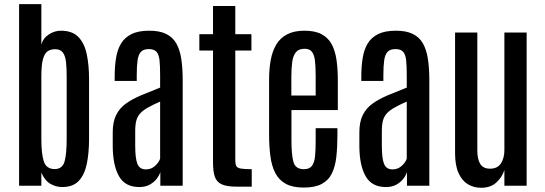

<svg xmlns="http://www.w3.org/2000/svg" viewBox="-20 -888 2606 918"><path d="M277.3 6.3Q247.1 6.3 220.2 -9.5Q193.4 -25.4 177.7 -63V0H71.3V-868.2H177.7V-675.3Q186.5 -706.1 213.9 -723.6Q241.2 -741.2 270.5 -741.2Q325.7 -741.2 354.7 -711.2Q383.8 -681.2 394.8 -628.7Q405.8 -576.2 405.8 -510.7V-223.1Q405.8 -158.2 395.3 -106Q384.8 -53.7 357.2 -23.7Q329.6 6.3 277.3 6.3ZM242.2 -79.6Q278.3 -80.1 288.6 -115.5Q298.8 -150.9 298.8 -225.6V-521.5Q298.8 -561 295.7 -590.6Q292.5 -620.1 280.8 -636.5Q269 -652.8 244.1 -652.8Q222.2 -652.8 207.5 -642.8Q192.9 -632.8 185.3 -604.7Q177.7 -576.7 177.7 -521.5V-223.6Q177.7 -151.9 189.7 -115.7Q201.7 -79.6 242.2 -79.6Z M646 6.3Q578.1 6.3 548.8 -45.7Q519.5 -97.7 519 -189V-254.9Q519 -305.7 535.6 -338.6Q552.2 -371.6 582.8 -393.3Q613.3 -415 654.8 -432.4Q696.3 -449.7 745.6 -469.2V-527.3Q745.6 -572.3 742.7 -599.9Q739.7 -627.4 728.3 -640.4Q716.8 -653.3 691.4 -653.3Q666.5 -653.3 654.1 -640.4Q641.6 -627.4 637.7 -599.6Q633.8 -571.8 633.8 -527.8V-501H528.3V-522Q528.3 -569.8 534.7 -609.9Q541 -649.9 558.3 -679.2Q575.7 -708.5 608.4 -724.9Q641.1 -741.2 693.8 -741.2Q743.2 -741.2 774.4 -725.8Q805.7 -710.4 822.8 -680.7Q839.8 -650.9 846.7 -606.7Q853.5 -562.5 853.5 -504.4V0H746.6V-65.4Q741.7 -49.3 728.8 -32.7Q715.8 -16.1 695.3 -4.9Q674.8 6.3 646 6.3ZM677.7 -78.1Q703.6 -78.1 721.9 -95.2Q740.2 -112.3 745.6 -129.4V-402.3Q710 -386.7 686.8 -373.5Q663.6 -360.4 650.4 -345.9Q637.2 -331.5 631.8 -311.5Q626.5 -291.5 626.5 -261.2V-190.4Q626.5 -130.9 637 -104.5Q647.5 -78.1 677.7 -78.1Z M1110.8 4.4Q1064 4.4 1039.8 -6.8Q1015.6 -18.1 1007.1 -43.2Q998.5 -68.4 998.5 -109.4V-646.5H933.1V-724.6H998.5V-859.4H1105V-724.6H1182.1V-646.5H1105V-121.1Q1105 -103 1109.9 -94Q1114.7 -85 1131.6 -82Q1148.4 -79.1 1183.6 -79.1V4.4Z M1432.1 8.8Q1378.9 8.8 1346.2 -9.3Q1313.5 -27.3 1296.1 -61Q1278.8 -94.7 1272.7 -141.8Q1266.6 -189 1266.6 -246.1V-507.8Q1266.6 -559.6 1274.7 -602.3Q1282.7 -645 1301.5 -676Q1320.3 -707 1353.3 -724.1Q1386.2 -741.2 1436 -741.2Q1486.8 -741.2 1518.3 -724.1Q1549.8 -707 1566.4 -675.5Q1583 -644 1589.1 -600.3Q1595.2 -556.6 1595.2 -503.9V-361.8H1373.5V-216.3Q1373.5 -149.9 1382.8 -114.5Q1392.1 -79.1 1433.1 -79.1Q1460.4 -79.1 1472.2 -95.9Q1483.9 -112.8 1486.6 -143.3Q1489.3 -173.8 1489.3 -214.8V-274.9H1593.3V-242.2Q1593.3 -184.6 1588.1 -138.4Q1583 -92.3 1567.1 -59.3Q1551.3 -26.4 1518.8 -8.8Q1486.3 8.8 1432.1 8.8ZM1373 -431.2H1489.3V-524.4Q1489.3 -566.9 1486.1 -595.9Q1482.9 -625 1471.9 -639.9Q1460.9 -654.8 1436 -654.8Q1407.7 -654.8 1394.3 -637.7Q1380.9 -620.6 1377 -590.6Q1373 -560.5 1373 -521Z M1825.2 6.3Q1757.3 6.3 1728 -45.7Q1698.7 -97.7 1698.2 -189V-254.9Q1698.2 -305.7 1714.8 -338.6Q1731.4 -371.6 1762 -393.3Q1792.5 -415 1834 -432.4Q1875.5 -449.7 1924.8 -469.2V-527.3Q1924.8 -572.3 1921.9 -599.9Q1918.9 -627.4 1907.5 -640.4Q1896 -653.3 1870.6 -653.3Q1845.7 -653.3 1833.3 -640.4Q1820.8 -627.4 1816.9 -599.6Q1813 -571.8 1813 -527.8V-501H1707.5V-522Q1707.5 -569.8 1713.9 -609.9Q1720.2 -649.9 1737.5 -679.2Q1754.9 -708.5 1787.6 -724.9Q1820.3 -741.2 1873 -741.2Q1922.4 -741.2 1953.6 -725.8Q1984.9 -710.4 2002 -680.7Q2019 -650.9 2025.9 -606.7Q2032.7 -562.5 2032.7 -504.4V0H1925.8V-65.4Q1920.9 -49.3 1908 -32.7Q1895 -16.1 1874.5 -4.9Q1854 6.3 1825.2 6.3ZM1856.9 -78.1Q1882.8 -78.1 1901.1 -95.2Q1919.4 -112.3 1924.8 -129.4V-402.3Q1889.2 -386.7 1866 -373.5Q1842.8 -360.4 1829.6 -345.9Q1816.4 -331.5 1811 -311.5Q1805.7 -291.5 1805.7 -261.2V-190.4Q1805.7 -130.9 1816.2 -104.5Q1826.7 -78.1 1856.9 -78.1Z M2280.3 9.8Q2245.1 9.8 2217 -7.1Q2189 -23.9 2172.4 -60.5Q2155.8 -97.2 2155.8 -155.3V-732.4H2262.2V-168.5Q2262.2 -126 2276.4 -103.8Q2290.5 -81.5 2323.2 -81.5Q2358.9 -81.5 2375.2 -106.9Q2391.6 -132.3 2391.6 -169.9V-732.4H2498V0H2391.6V-75.2Q2380.4 -40 2352.8 -15.1Q2325.2 9.8 2280.3 9.8Z"/></svg>

Font: Antonio Medium
Style: Regular
Weight: 500
Designer: Vernon Adams
Foundry: Vernon Adams
Version: Version 1.002